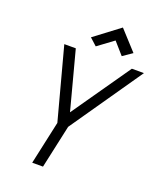

<svg xmlns="http://www.w3.org/2000/svg" viewBox="-182 -1144 1045 1255"><g transform="rotate(20 341.0 -516.5)"><path d="M196.5 0 262 -300.5 128.5 -800H208.5L316 -394L598.5 -800H682.5L337 -300.5L271.5 0ZM508 -854.5 435.5 -937 326.5 -856.5 277 -901.5 451.5 -1033 573.5 -899.5Z"/></g></svg>

Font: Victor Mono Thin
Style: Italic
Weight: 100
Italic angle: -12°
Monospace: yes
Designer: Rune Bjørnerås
Version: Version 1.561;gftools[0.9.30]